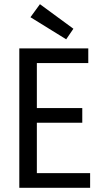

<svg xmlns="http://www.w3.org/2000/svg" viewBox="-20 -888 493 908"><path d="M406.2 -69.3H154.3V-307.6H369.1V-377H154.3V-589.8H397.5V-659.2H71.3V0H406.2ZM124 -806.6 168.9 -868.2 327.1 -752 293 -702.1Z"/></svg>

Font: Yaldevi Colombo Medium
Style: Regular
Weight: 500
Designer: Sol Matas, Denzil Rajitha, Kosala Senevirathne and Pathum Egodawatta
Foundry: Mooniak
Version: Version 1.020 ; ttfautohint (v1.6)